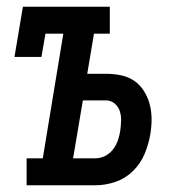

<svg xmlns="http://www.w3.org/2000/svg" viewBox="-20 -550 540 570"><path d="M59 0V-80H107L168 -450H115L103 -381H23L48 -530H306V-450H259L239 -331H294Q317 -331 339 -326.5Q361 -322 378.5 -310Q396 -298 407.5 -279.5Q419 -261 424.5 -240Q430 -219 430 -196Q430 -173 426 -150Q421 -121 409 -92.5Q397 -64 374.5 -42Q352 -20 322.5 -10Q293 0 263 0ZM197 -80H263Q278 -80 292 -87Q306 -94 315.5 -106.5Q325 -119 330 -133.5Q335 -148 337 -162Q339 -177 339.5 -192Q340 -207 335.5 -220.5Q331 -234 320 -243Q309 -252 294 -252H226Z"/></svg>

Font: Iosevka Slab Medium Oblique
Style: Regular
Weight: 500
Italic angle: -9°
Monospace: yes
Designer: Belleve Invis
Foundry: Belleve Invis
Version: Version 11.1.1; ttfautohint (v1.8.3)